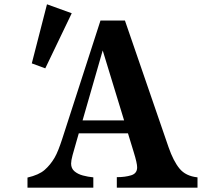

<svg xmlns="http://www.w3.org/2000/svg" viewBox="-20 -870 1040 890"><path d="M312.5 -808.6 189.9 -553.2 127.4 -576.2 197.8 -850.1ZM412.6 -47.9V0H107.4V-46.9Q160.2 -59.1 186.8 -82.3Q213.4 -105.5 232.9 -138.7Q242.2 -154.8 250.7 -176.5Q259.3 -198.2 268.1 -225.1L445.8 -774.9H559.1L761.2 -188Q783.7 -123 812.3 -88.4Q840.8 -53.7 895.5 -47.9V0H521.5V-48.8Q560.1 -48.8 587.9 -57.4Q615.7 -65.9 615.7 -94.2Q615.7 -113.8 600.1 -164.1L573.2 -252H345.2L334 -212.9Q323.2 -176.3 316.4 -150.9Q309.6 -125.5 309.6 -111.8Q309.6 -89.4 325 -76.2Q340.3 -63 364 -56.6Q387.7 -50.3 412.6 -47.9ZM456.1 -636.2 362.8 -312H555.2Z"/></svg>

Font: BIZ UDMincho
Style: Bold
Weight: 700
Monospace: yes
Designer: TypeBank Co., Ltd.
Foundry: Morisawa Inc.
Version: Version 1.06